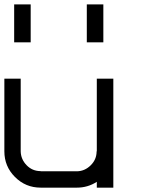

<svg xmlns="http://www.w3.org/2000/svg" viewBox="-20 -861 707 881"><path d="M378.3 -666.7V-840.8H454.2V-666.7ZM45 -666.7V-840.8H120.8V-666.7ZM424.2 -26.7Q382.5 0 333.3 0H166.7Q97.5 0 48.8 -48.8Q0 -97.5 0 -166.7V-500H75V-166.7Q75.8 -130 102.1 -102.9Q128.3 -75.8 166.7 -75.8V-75H333.3Q369.2 -75.8 396.2 -102.5Q423.3 -129.2 423.3 -166.7H424.2V-500H500V0H424.2Z"/></svg>

Font: 0xA000-Squareish-Mono
Style: Squareish-Mono
Weight: 400
Version: Version 0.1